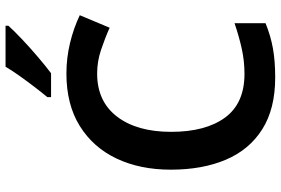

<svg xmlns="http://www.w3.org/2000/svg" viewBox="-176 -802 988 675"><g transform="rotate(-90 317.5 -464.0)"><path d="M397 -616Q299 -616 245.5 -546Q192 -476 192 -356Q192 -235 242 -166.5Q292 -98 396 -98Q441 -98 484 -107.5Q527 -117 574 -133V-24Q530 -6 485.5 2Q441 10 383 10Q273 10 201 -35.5Q129 -81 94 -163.5Q59 -246 59 -357Q59 -465 98 -547.5Q137 -630 212.5 -677Q288 -724 397 -724Q451 -724 503.5 -711.5Q556 -699 602 -677L558 -572Q520 -589 479.5 -602.5Q439 -616 397 -616ZM565 -928Q549 -910 518.5 -881Q488 -852 455 -824Q422 -796 398 -778H314V-791Q329 -809 349 -835Q369 -861 388.5 -888.5Q408 -916 421 -938H565Z"/></g></svg>

Font: Noto Sans Sinhala UI SemiBold
Style: Regular
Weight: 600
Designer: Jelle Bosma - Monotype Design Team
Foundry: Monotype Imaging Inc.
Version: Version 2.006; ttfautohint (v1.8.4.7-5d5b)